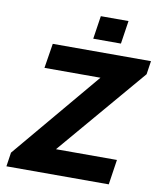

<svg xmlns="http://www.w3.org/2000/svg" viewBox="-98 -1001 906 1079"><g transform="rotate(10 355.0 -461.5)"><path d="M13 0 25 -80 447 -582H127.5L150 -723H710.5L699 -646.5L270.5 -143H618.5L597 0ZM369 -791 389 -923H547L527 -791Z"/></g></svg>

Font: Public Sans ExtraBold
Style: Italic
Weight: 800
Italic angle: -8°
Designer: The Public Sans project authors (U.S. Web Design System). Libre Franklin designed by Pablo Impallari and Rodrigo Fuenzal
Version: Version 1.007; ttfautohint (v1.8.1) -l 8 -r 50 -G 200 -x 14 